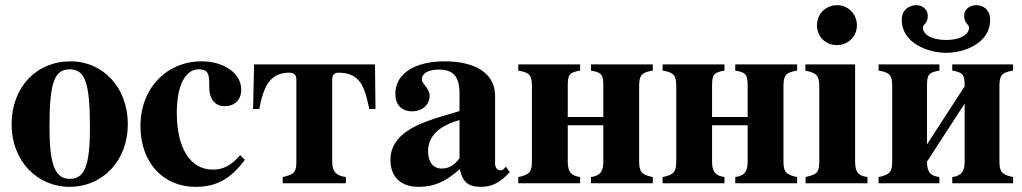

<svg xmlns="http://www.w3.org/2000/svg" viewBox="-20 -711 3964 745"><path d="M254 -473C122 -473 25 -374 25 -228C25 -86 125 14 250 14C379 14 476 -88 476 -229C476 -371 380 -473 254 -473ZM251 -442C310 -442 329 -389 329 -218C329 -69 309 -17 251 -17C193 -17 172 -73 172 -218C172 -389 190 -442 251 -442Z M912 -109C875 -67 846 -53 805 -53C718 -53 666 -137 666 -273C666 -382 701 -442 750 -442C792 -442 792 -419 792 -372C792 -324 817 -299 851 -299C891 -299 916 -324 916 -363C916 -427 849 -473 762 -473C629 -473 525 -371 525 -222C525 -79 614 14 739 14C819 14 875 -16 930 -91Z M1269 -402C1269 -421 1279 -429 1293 -429C1381 -429 1395 -370 1413 -288H1437L1435 -461H966L962 -288H986C1002 -371 1025 -429 1102 -429C1119 -429 1130 -422 1130 -402V-88C1130 -42 1123 -35 1077 -24V0H1322V-24C1287 -29 1269 -42 1269 -85Z M1943 -64 1933 -54C1930 -51 1927 -50 1922 -50C1908 -50 1901 -61 1901 -78V-339C1901 -425 1827 -473 1705 -473C1592 -473 1514 -427 1514 -347C1514 -305 1538 -279 1579 -279C1619 -279 1647 -305 1647 -339C1647 -353 1641 -365 1628 -381C1619 -391 1617 -398 1617 -404C1617 -428 1646 -441 1682 -441C1741 -441 1763 -412 1763 -348V-280C1647 -247 1600 -229 1562 -204C1517 -174 1495 -136 1495 -92C1495 -18 1541 14 1605 14C1663 14 1709 -5 1764 -55C1775 -4 1797 14 1846 14C1889 14 1920 -2 1958 -43ZM1763 -97C1741 -66 1717 -57 1693 -57C1663 -57 1641 -80 1641 -124C1641 -182 1683 -223 1763 -245Z M2321 -84C2321 -47 2310 -29 2273 -24V0H2513V-24C2468 -33 2460 -45 2460 -87V-376C2460 -419 2469 -430 2513 -437V-461H2273V-437C2317 -430 2321 -419 2321 -376V-257H2183V-376C2183 -419 2187 -430 2231 -437V-461H1991V-437C2035 -430 2044 -419 2044 -376V-87C2044 -45 2036 -33 1991 -24V0H2231V-24C2194 -29 2183 -47 2183 -84V-225H2321Z M2881 -84C2881 -47 2870 -29 2833 -24V0H3073V-24C3028 -33 3020 -45 3020 -87V-376C3020 -419 3029 -430 3073 -437V-461H2833V-437C2877 -430 2881 -419 2881 -376V-257H2743V-376C2743 -419 2747 -430 2791 -437V-461H2551V-437C2595 -430 2604 -419 2604 -376V-87C2604 -45 2596 -33 2551 -24V0H2791V-24C2754 -29 2743 -47 2743 -84V-225H2881Z M3298 -461H3105V-437C3149 -428 3159 -418 3159 -373V-88C3159 -42 3152 -35 3106 -24V0H3346V-24C3311 -29 3298 -42 3298 -85ZM3229 -691C3184 -691 3150 -657 3150 -613C3150 -569 3183 -536 3227 -536C3271 -536 3305 -569 3305 -613C3305 -656 3271 -691 3229 -691Z M3479 -634C3479 -542 3584 -506 3651 -506C3720 -506 3822 -542 3822 -634C3822 -678 3790 -691 3768 -691C3745 -691 3721 -676 3721 -651C3721 -618 3740 -619 3740 -603C3740 -581 3713 -556 3651 -556C3589 -556 3561 -581 3561 -603C3561 -619 3580 -617 3580 -650C3580 -675 3558 -691 3536 -691C3514 -691 3479 -678 3479 -634ZM3723 -84C3723 -47 3712 -29 3675 -24V0H3911V-24C3866 -33 3858 -45 3858 -87V-376C3858 -419 3867 -430 3911 -437V-461H3675V-437C3719 -430 3723 -419 3723 -376L3577 -151V-376C3577 -419 3581 -430 3625 -437V-461H3389V-437C3433 -430 3442 -419 3442 -376V-87C3442 -45 3434 -33 3389 -24V0H3625V-24C3588 -29 3577 -45 3577 -84L3723 -309Z"/></svg>

Font: STIXGeneral
Style: Bold
Weight: 700
Designer: MicroPress Inc., with final additions and corrections provided by Coen Hoffman, Elsevier (retired)
Version: Version 1.1.0